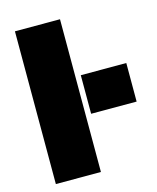

<svg xmlns="http://www.w3.org/2000/svg" viewBox="-107 -781 702 856"><g transform="rotate(-15 243.5 -352.5)"><path d="M44 -705H252V0H44ZM487 -440V-262H277V-440Z"/></g></svg>

Font: Nunito Sans Heavy
Style: Regular
Weight: 400
Designer: Vernon Adams
Foundry: Vernon Adams
Version: Version 2.500